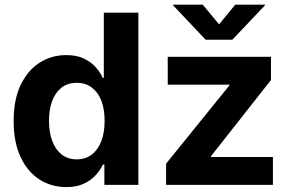

<svg xmlns="http://www.w3.org/2000/svg" viewBox="-20 -781 1229 811"><path d="M260.3 9.3Q196.8 9.3 146.2 -23.2Q95.7 -55.7 66.7 -118.2Q37.6 -180.7 37.6 -269.5Q37.6 -360.8 67.6 -422.9Q97.7 -484.9 147.9 -516.6Q198.2 -548.3 259.3 -548.3Q303.7 -548.3 334 -533.9Q364.3 -519.5 384 -497.3Q403.8 -475.1 414.1 -452.1H418.5V-727.5H564.5V0H420.9V-85.9H414.6Q403.8 -62.5 383.8 -40.8Q363.8 -19 333.5 -4.9Q303.2 9.3 260.3 9.3ZM304.2 -107.9Q341.3 -107.9 367.7 -128.2Q394 -148.4 408 -185.1Q421.9 -221.7 421.9 -270Q421.9 -319.3 408.2 -355.2Q394.5 -391.1 367.9 -411.1Q341.3 -431.2 304.2 -431.2Q266.1 -431.2 240 -410.9Q213.9 -390.6 200.4 -354.5Q187 -318.4 187 -270Q187 -222.2 200.7 -185.5Q214.4 -148.9 240.5 -128.4Q266.6 -107.9 304.2 -107.9ZM681.6 0V-89.8L948.7 -419.9V-423.3H688.5V-541H1124.5V-442.9L871.1 -121.1V-117.7H1132.8V0ZM836.4 -761.2 905.3 -678.2 973.6 -761.2H1099.1V-758.3L961.4 -613.3H848.6L711.4 -758.3V-761.2Z"/></svg>

Font: Inter 17pt
Style: Bold
Weight: 700
Version: Version 4.001;git-66647c0bb